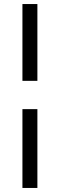

<svg xmlns="http://www.w3.org/2000/svg" viewBox="-20 -740 294 950"><path d="M91 190H165V-200H91ZM91 -340H165V-720H91Z"/></svg>

Font: Fixel Display 20240404
Style: Italic
Weight: 400
Italic angle: -10°
Designer: AlfaBravo + MacPaw
Foundry: Kyrylo Tkachov, Marchela Mozhyna, Serhii Makarenko, Maria Weinstein, Zakhar Kryvoshyya
Version: Version 1.211;Glyphs 3.2 (3225)